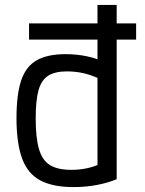

<svg xmlns="http://www.w3.org/2000/svg" viewBox="-20 -750 590 780"><path d="M98 -589V-655H533V-589ZM278 10Q194 10 143 -17.5Q92 -45 69.5 -107Q47 -169 47 -270Q47 -366 66 -423Q85 -480 129 -505Q173 -530 246 -530Q292 -530 334.5 -521Q377 -512 413 -493L392 -426Q356 -444 322 -452Q288 -460 252 -460Q204 -460 176 -442.5Q148 -425 136.5 -383.5Q125 -342 125 -268Q125 -190 138.5 -144Q152 -98 183.5 -79Q215 -60 270 -60Q306 -60 338 -67.5Q370 -75 396 -89L376 -47V-730H454V-22Q421 -8 376 1Q331 10 278 10Z"/></svg>

Font: M PLUS Code Latin SemiExpanded
Style: Regular
Weight: 400
Width: 6
Designer: Coji Morishita
Foundry: UNDERFOREST DESIGN
Version: Version 1.002; ttfautohint (v1.8.3)